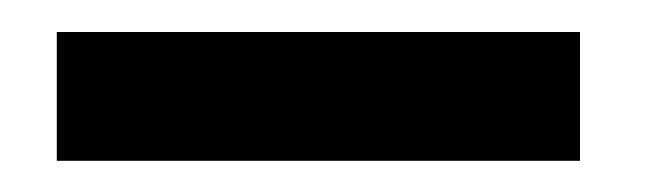

<svg xmlns="http://www.w3.org/2000/svg" viewBox="-20 -710 404 120"><path d="M15.5 -609.5V-690H342.5V-609.5Z"/></svg>

Font: Public Sans Thin SemiBold
Style: Regular
Weight: 600
Version: Version 2.001